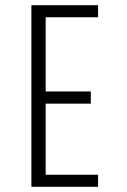

<svg xmlns="http://www.w3.org/2000/svg" viewBox="-20 -720 490 740"><path d="M101 0V-700H358V-653.5H156V-367.5H330V-320.5H156V-46.5H358V0Z"/></svg>

Font: Trispace Condensed ExtraLight
Style: Regular
Weight: 200
Width: 3
Designer: Tyler Finck
Foundry: Etcetera Type Company
Version: Version 1.210; ttfautohint (v1.8.3)